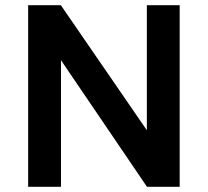

<svg xmlns="http://www.w3.org/2000/svg" viewBox="-20 -720 800 740"><path d="M88.5 0V-700H214.5L546 -218V-700H672.5V0H546.5L215 -488V0Z"/></svg>

Font: Geologica EX Med
Style: Regular
Weight: 500
Designer: Sindre Bremnes, Frode Helland
Foundry: Monokrom Skriftforlag AS
Version: Version 1.010;gftools[0.9.28]